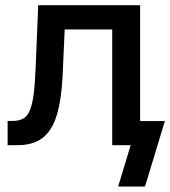

<svg xmlns="http://www.w3.org/2000/svg" viewBox="-20 -549 644 726"><path d="M8.8 0V-91.8H28.3Q51.3 -91.8 66.7 -99.9Q82 -107.9 91.8 -129.4Q101.6 -150.9 106.9 -190.2Q112.3 -229.5 114.7 -292L124.5 -529.3H509.8V0H404.3V-437.5H224.6L216.8 -263.2Q212.4 -172.4 194.8 -114Q177.2 -55.7 141.4 -27.8Q105.5 0 45.9 0ZM426.8 156.2 474.1 0H439.9V-91.3H603.5L528.3 156.2Z"/></svg>

Font: Inter 24pt Medium
Style: Regular
Weight: 500
Designer: Rasmus Andersson
Foundry: rsms
Version: Version 4.001;git-66647c0bb